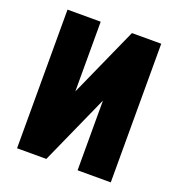

<svg xmlns="http://www.w3.org/2000/svg" viewBox="-129 -817 858 924"><g transform="rotate(20 300.0 -355.0)"><path d="M540 0H370V-357L210 0H60V-710H230V-353L390 -710H540Z"/></g></svg>

Font: Geist Mono Black
Style: Regular
Weight: 900
Monospace: yes
Designer: Basement.studio, Andrés Briganti, Mateo Zaragoza
Foundry: Basement.studio, Vercel, Andrés Briganti, Guido Ferreyra, Mateo Zaragoza
Version: Version 1.500; ttfautohint (v1.8.4.7-5d5b)